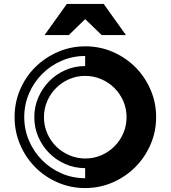

<svg xmlns="http://www.w3.org/2000/svg" viewBox="-20 -947 866 974"><path d="M329 -769H206L319 -927H506L619 -769H496L412 -850ZM413 -712Q339 -712 273.5 -683.5Q208 -655 159 -606.5Q110 -558 82 -492.5Q54 -427 54 -353Q54 -279 82 -213.5Q110 -148 158.5 -99Q207 -50 272.5 -21.5Q338 7 412 7Q486 7 551.5 -21.5Q617 -50 666 -99Q715 -148 743.5 -213.5Q772 -279 772 -353Q772 -427 743.5 -492.5Q715 -558 666.5 -606.5Q618 -655 552.5 -683.5Q487 -712 413 -712ZM103 -353Q103 -417 127.5 -473.5Q152 -530 194 -572Q236 -614 292 -638.5Q348 -663 412 -663V-612Q359 -612 312 -591.5Q265 -571 230 -535.5Q195 -500 174.5 -453Q154 -406 154 -353Q154 -299 174.5 -252Q195 -205 230 -170Q265 -135 312 -114.5Q359 -94 412 -94V-43Q348 -43 292 -67.5Q236 -92 194 -134Q152 -176 127.5 -232.5Q103 -289 103 -353ZM413 -143Q370 -143 331.5 -159.5Q293 -176 264.5 -204.5Q236 -233 219.5 -271Q203 -309 203 -353Q203 -396 219.5 -434Q236 -472 264.5 -500.5Q293 -529 331 -545.5Q369 -562 412 -562Q455 -562 493.5 -545.5Q532 -529 560.5 -500.5Q589 -472 605.5 -434Q622 -396 622 -353Q622 -309 605.5 -271Q589 -233 560.5 -204.5Q532 -176 494 -159.5Q456 -143 413 -143Z"/></svg>

Font: Balans
Style: Regular
Weight: 400
Designer: Thomas Breure
Foundry: Thomas Breure
Version: Version 2.001